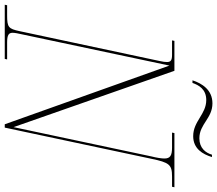

<svg xmlns="http://www.w3.org/2000/svg" viewBox="-82 -841 914 808"><g transform="rotate(90 375.0 -437.0)"><path d="M544 -793C597 -793 620 -833 632 -872H622C614 -845 594 -819 553 -819C493 -819 469 -874 406 -874C349 -874 322 -830 309 -790H320C329 -816 346 -848 392 -848C452 -848 481 -793 544 -793ZM-9 0H219L221 -10H149C118 -10 109 -17 109 -33C109 -43 112 -57 116 -75L247 -693L494 0H508L639 -616C655 -693 664 -704 714 -704H757L759 -714H531L529 -704H592C626 -704 638 -696 638 -672C638 -659 635 -640 629 -616L506 -37L269 -714H143L141 -704H202C224 -704 232 -699 232 -683C232 -675 231 -666 228 -653L102 -62C92 -16 86 -10 36 -10H-7Z"/></g></svg>

Font: Noto Serif Display Thin
Style: Italic
Weight: 100
Italic angle: -12°
Designer: Monotype Design Team
Foundry: Monotype Imaging Inc.
Version: Version 2.009